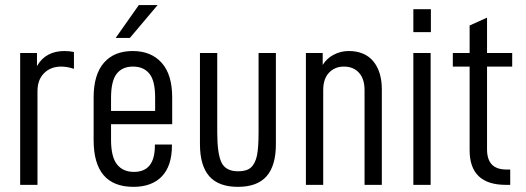

<svg xmlns="http://www.w3.org/2000/svg" viewBox="-20 -725 2064 753"><path d="M59.1 -517.1H125V-465.8Q142.1 -496.1 169.9 -510.7Q196.8 -524.9 232.9 -524.9Q252.9 -524.9 270 -521V-455.1Q243.2 -463.9 220.2 -463.9Q178.7 -463.9 152.8 -438Q127 -412.1 127 -367.2V0H59.1Z M415.5 -237.8V-176.8Q415.5 -109.4 439 -80.1Q462.4 -50.8 505.4 -50.8Q587.4 -50.8 587.4 -153.8V-158.2H654.3V-154.8Q654.3 -74.2 614.7 -33.2Q575.2 7.8 503.4 7.8Q347.2 7.8 347.2 -175.8V-342.8Q347.2 -432.6 387.7 -479Q427.7 -524.9 500.5 -524.9Q572.3 -524.9 613.8 -479Q655.3 -433.1 655.3 -342.8V-237.8ZM415.5 -340.8V-290H588.4V-342.8Q588.4 -408.7 565.9 -436Q543.5 -463.9 501.5 -463.9Q459.5 -463.9 437.5 -435.5Q415.5 -407.2 415.5 -340.8ZM524.4 -705.1H598.1L489.3 -576.2H433.6Z M800.8 -33.7Q764.2 -75.7 764.2 -159.2V-517.1H832V-205.1Q832 -122.6 848.6 -87.9Q865.2 -53.2 914.1 -53.2Q947.3 -53.2 963.9 -67.9Q981 -83 987.8 -115.2Q994.1 -146.5 994.1 -205.1V-517.1H1062V-159.2Q1062 -75.2 1025.4 -33.7Q988.8 7.8 913.1 7.8Q837.4 7.8 800.8 -33.7Z M1179.7 -517.1H1245.6V-470.2Q1260.3 -495.1 1287.6 -509.8Q1315.4 -524.9 1347.7 -524.9Q1410.2 -524.9 1443.8 -484.9Q1477.5 -444.3 1477.5 -374V0H1409.7V-371.1Q1409.7 -416 1387.7 -439.9Q1365.7 -463.9 1328.6 -463.9Q1293 -463.9 1270 -439.5Q1247.6 -415.5 1247.6 -371.1V0H1179.7Z M1601.1 -517.1H1668.9V0H1601.1ZM1601.1 -689H1669.9V-599.1H1601.1Z M1890.1 -463.9V-139.2Q1890.1 -99.6 1909.2 -79.6Q1928.2 -60.1 1966.8 -60.1H1981V0H1963.9Q1821.8 0 1821.8 -136.2V-463.9H1755.9V-517.1H1821.8V-625L1890.1 -655.8V-517.1H1988.8V-463.9Z"/></svg>

Font: D-DIN Condensed
Style: Regular
Weight: 400
Width: 3
Designer: Charles Nix
Foundry: Datto Inc.
Version: Version 1.00